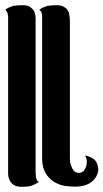

<svg xmlns="http://www.w3.org/2000/svg" viewBox="-50 -427 395 733"><path d="M325.2 225.1Q320.8 248 305.4 262.5Q290 276.9 268.1 282.2Q259.8 284.2 247.3 285.2Q234.9 286.1 228 285.2H222.2Q209 284.2 197.5 282.5Q186 280.8 175.8 276.9Q160.2 271 148.9 262.2Q141.1 255.9 135 249Q128.9 242.2 124 233.9Q123 232.9 123 231Q121.1 229 120.6 226.6Q120.1 224.1 118.2 222.2Q116.2 215.8 114.5 210Q112.8 204.1 111.8 196.8Q111.8 191.9 111.3 188.5Q110.8 185.1 110.8 180.2V163.1V155.8V-352.1V-362.8Q110.8 -366.2 110.4 -369.1Q109.9 -372.1 109.9 -374Q107.9 -380.9 106 -382.8Q105 -387.2 100.1 -389.2L101.1 -390.1Q102.1 -391.1 103 -391.6Q104 -392.1 105 -393.1Q108.9 -395 110.8 -397Q111.8 -397 116.2 -398.9Q120.1 -400.9 123.5 -401.9Q127 -402.8 131.8 -404.8Q137.2 -405.8 148.7 -406.5Q160.2 -407.2 166 -407.2Q184.1 -407.2 193.8 -400.9Q205.1 -395 209 -386.2Q214.8 -377 214.8 -368.2Q215.8 -362.8 216.3 -358.9Q216.8 -355 216.8 -351.1V172.9Q216.8 183.1 217.8 188V189.9V192.9Q220.2 205.1 227.1 218Q233.9 231 248 232.9H254.9Q261.2 231.9 269 226.1Q275.9 216.8 278.8 209Q280.8 201.2 281.5 192.6Q282.2 184.1 278.8 175.8Q277.8 173.8 276.4 169.9Q274.9 166 272.9 166Q299.8 170.9 314 186Q326.2 202.1 325.2 225.1ZM91.8 262.2Q92.8 265.1 98.1 267.1Q98.1 268.1 92.8 271Q90.8 272 89.4 272.9Q87.9 273.9 85.9 274.9Q84 276.9 82 276.9Q78.1 278.8 67.9 283.2H64.9Q60.1 285.2 49.1 285.6Q38.1 286.1 32.2 286.1Q15.1 286.1 3.9 279.8Q-6.8 272.9 -11.2 265.1Q-16.1 256.8 -18.1 246.1Q-19 241.2 -19 237.1Q-19 232.9 -19 230V180.2V163.1V155.8V15.1V-352.1V-362.8Q-19 -368.2 -21 -374Q-21 -377 -22 -378.9Q-22.9 -380.9 -23.9 -382.8Q-26.9 -388.2 -29.8 -389.2L-25.9 -393.1Q-23.9 -394 -22.5 -394.5Q-21 -395 -19 -397Q-18.1 -397 -14.2 -398.9Q-11.2 -400.9 -7.1 -401.9Q-2.9 -402.8 2 -404.8Q6.8 -405.8 18.3 -406.5Q29.8 -407.2 36.1 -407.2Q54.2 -407.2 64 -400.9Q73.2 -395 79.1 -386.2Q84 -377 85 -368.2Q85.9 -362.8 85.9 -358.9Q85.9 -355 85.9 -351.1V60.1V230Q85.9 236.8 86.9 241.2Q86.9 249 87.9 252.9Q89.8 258.8 91.8 262.2Z"/></svg>

Font: 003 KoZ KJR
Style: Regular
Weight: 400
Designer: Ko Z, Min Khaing
Foundry: Your Own Font Foundry
Version: Version 2.50;March 29, 2020;